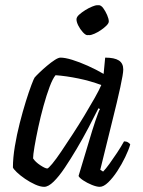

<svg xmlns="http://www.w3.org/2000/svg" viewBox="-20 -723 554 743"><path d="M151 0Q136 0 116 -9Q96 -18 77 -31Q58 -44 45 -56.5Q32 -69 30 -75Q30 -112 37.5 -157Q45 -202 56.5 -247Q68 -292 80 -330.5Q92 -369 101.5 -394Q111 -419 114 -423Q120 -430 133 -442.5Q146 -455 162 -468.5Q178 -482 192 -491Q206 -500 214 -500Q232 -500 259.5 -491.5Q287 -483 319.5 -468.5Q352 -454 381 -437L387 -500Q423 -500 440 -489Q457 -478 457 -454Q457 -438 445.5 -385Q434 -332 413.5 -250.5Q393 -169 368 -66L379 -59Q389 -69 403.5 -89Q418 -109 433.5 -132.5Q449 -156 460 -176Q469 -176 475.5 -172Q482 -168 484 -164Q478 -143 464.5 -115Q451 -87 434 -61Q417 -35 399 -17.5Q381 0 366 0Q354 0 335.5 -7.5Q317 -15 302 -25Q287 -35 284 -42L337 -218Q343 -238 349 -255Q355 -272 359.5 -284.5Q364 -297 367 -301L361 -304Q344 -270 322.5 -229Q301 -188 277 -147.5Q253 -107 230.5 -73.5Q208 -40 187.5 -20Q167 0 151 0ZM163 -71Q167 -71 182 -89Q197 -107 217.5 -137.5Q238 -168 261.5 -204Q285 -240 307 -276.5Q329 -313 346.5 -344Q364 -375 372 -394Q329 -410 282.5 -419.5Q236 -429 195 -432Q184 -419 172 -387Q160 -355 148.5 -313.5Q137 -272 128 -230Q119 -188 113.5 -155.5Q108 -123 108 -110Q117 -96 136 -83.5Q155 -71 163 -71ZM318 -587Q311 -587 300.5 -598.5Q290 -610 283 -624Q276 -638 276 -648Q276 -657 286 -666Q296 -675 309.5 -683.5Q323 -692 336.5 -697.5Q350 -703 356 -703Q364 -703 373 -691.5Q382 -680 388.5 -665Q395 -650 395 -640Q395 -633 385.5 -624Q376 -615 363.5 -606.5Q351 -598 338.5 -592.5Q326 -587 318 -587ZM325 -587Q318 -587 307.5 -598Q297 -609 290 -624Q283 -639 283 -648Q283 -656 292 -665.5Q301 -675 315 -683.5Q329 -692 342.5 -697.5Q356 -703 362 -703Q371 -703 379.5 -691.5Q388 -680 394.5 -665Q401 -650 401 -640Q401 -633 392 -624Q383 -615 370.5 -606.5Q358 -598 345.5 -592.5Q333 -587 325 -587Z"/></svg>

Font: Texturina Medium 12pt Light
Style: Italic
Weight: 300
Italic angle: -11°
Version: Version 1.002